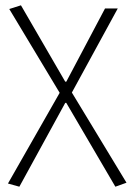

<svg xmlns="http://www.w3.org/2000/svg" viewBox="-20 -512 497 724"><path d="M53 192 10 180 205 -162 15 -478 59 -492 226 -204H230L376 -480H424L251 -163L457 177L415 192L230 -124H226Z"/></svg>

Font: Toshiba Sans Light
Style: Regular
Weight: 300
Designer: Paul D. Hunt
Foundry: Toshiba Corporation
Version: Version 2.020;PS 2.0;hotconv 1.0.86;makeotf.lib2.5.63406